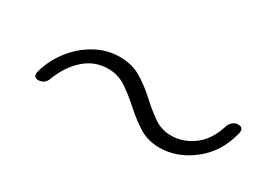

<svg xmlns="http://www.w3.org/2000/svg" viewBox="-27 -580 617 466"><g transform="rotate(30 281.5 -347.0)"><path d="M411 -277.5Q379 -277.5 354 -293.2Q329 -309 306.5 -329.5Q284 -350 260.8 -365.8Q237.5 -381.5 209.5 -381.5Q171.5 -381.5 142.8 -355.8Q114 -330 98 -286.5Q90.5 -272.5 75.5 -272.5Q58.5 -272.5 64.5 -292Q74.5 -327 97.5 -356.2Q120.5 -385.5 152.2 -403Q184 -420.5 219.5 -420.5Q254 -420.5 280 -404.8Q306 -389 327.8 -368.8Q349.5 -348.5 371.8 -332.8Q394 -317 421 -317Q455 -317 484 -338.5Q513 -360 526.5 -405Q535 -422 550 -422Q567.5 -422 561.5 -401.5Q547 -345 504 -311.2Q461 -277.5 411 -277.5Z"/></g></svg>

Font: Fraunces 72pt SemiBold
Style: Italic
Weight: 600
Italic angle: -16°
Version: Version 1.000;[b76b70a41]